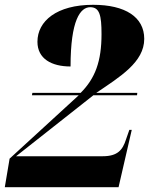

<svg xmlns="http://www.w3.org/2000/svg" viewBox="-37 -780 621 800"><path d="M-17 0H457L512 -239H502L488 -199C474 -155 453 -129 391 -129H30L352 -383H534L535 -393H364C463 -460 564 -521 564 -618C564 -709 485 -760 351 -760C199 -760 119 -692 119 -606C119 -535 178 -503 257 -503C257 -697 298 -750 339 -750C378 -750 386 -716 386 -638C386 -525 360 -454 299 -393H98L96 -383H291L3 -119Z"/></svg>

Font: Noto Serif Display SemiCondensed Black
Style: Italic
Weight: 900
Width: 4
Italic angle: -12°
Designer: Monotype Design Team
Foundry: Monotype Imaging Inc.
Version: Version 2.009